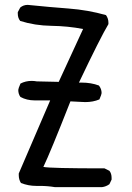

<svg xmlns="http://www.w3.org/2000/svg" viewBox="-20 -774 540 788"><path d="M399 -6H205Q175 -11 144 -11H129Q96 -11 66 -23Q57 -37 57 -55V-62Q86 -128 186 -362H122Q90 -362 64 -376Q55 -388 55 -405Q55 -410 64 -431Q85 -442 110 -442Q120 -442 131 -440L221 -438L321 -655Q259 -667 191 -668Q123 -669 63 -688Q53 -700 53 -718V-724L63 -743Q76 -754 94 -754L104 -753Q182 -745 261.5 -739Q341 -733 415 -712Q425 -698 425 -681V-675Q392 -620 304 -435H315Q354 -435 386 -423Q397 -409 397 -392Q397 -387 388 -366Q362 -355 330 -355L308 -356L269 -358Q186 -147 158 -89Q184 -83 409 -83L429 -73Q438 -62 438 -44V-37L429 -18Q415 -8 399 -6Z"/></svg>

Font: Xiaolai Mono SC
Style: Regular
Weight: 400
Monospace: yes
Designer: LXGW / Nozomi Seto
Version: Version 3.113;September 30, 2024